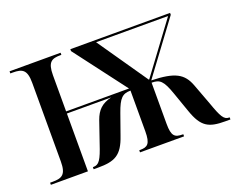

<svg xmlns="http://www.w3.org/2000/svg" viewBox="-91 -694 1050 852"><g transform="rotate(-20 434.0 -268.0)"><path d="M18 0H193V-273H402C356 -262 333 -239 318 -197L284 -98C261 -28 249 -10 223 -10H220V0H241C320 0 355 -16 383 -99L417 -195C439 -257 455 -272 493 -272V-80C493 -20 478 -10 443 -10H439V0H647V-10H645C607 -10 593 -20 593 -79V-273C631 -273 646 -262 670 -193L703 -99C732 -16 764 0 842 0H866V-10H863C839 -10 828 -30 804 -98L767 -197C744 -258 706 -280 595 -283L776 -527V-536H305V-527L490 -283H193V-454C193 -516 213 -526 255 -526H259V-536H18V-526H30C74 -526 95 -516 95 -454V-82C95 -20 74 -10 30 -10H18ZM586 -290 423 -526H763L588 -290Z"/></g></svg>

Font: Noto Serif Display Condensed Medium
Style: Regular
Weight: 500
Width: 3
Designer: Monotype Design Team
Foundry: Monotype Imaging Inc.
Version: Version 2.009